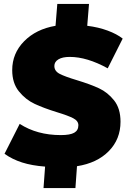

<svg xmlns="http://www.w3.org/2000/svg" viewBox="-20 -840 643 975"><path d="M370 -433Q439 -412 483 -391.5Q527 -371 559.5 -330Q592 -289 592 -222Q592 -133 532.5 -72.5Q473 -12 371 4L363 115H201L209 6Q142 1 92 -15Q42 -31 3 -59L80 -211Q168 -154 289 -154Q336 -154 357 -166Q378 -178 378 -204Q378 -226 352 -239.5Q326 -253 270 -270Q202 -291 156 -312.5Q110 -334 76 -376Q42 -418 42 -484Q42 -569 102.5 -630.5Q163 -692 262 -709L271 -820H432L423 -709Q480 -702 527 -684.5Q574 -667 603 -644L527 -493Q422 -551 334 -551Q297 -551 276.5 -538.5Q256 -526 256 -505Q256 -479 283 -465Q310 -451 370 -433Z"/></svg>

Font: Nunito Sans Heavy Heavy
Style: Italic
Weight: 400
Italic angle: -4.541°
Designer: Vernon Adams
Foundry: Vernon Adams
Version: Version 2.002